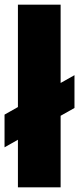

<svg xmlns="http://www.w3.org/2000/svg" viewBox="-22 -805 340 825"><path d="M-2.5 -172V-312.5L55 -345V-785H238.5V-448.5L298 -482V-341L238.5 -307.5V0H55V-204.5Z"/></svg>

Font: Anybody ExtraBold
Style: Regular
Weight: 800
Designer: Tyler Finck
Foundry: Etcetera Type Company
Version: Version 1.010; ttfautohint (v1.8.3) -l 8 -r 50 -G 200 -x 14 